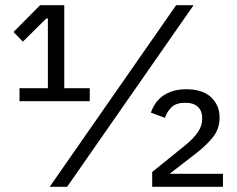

<svg xmlns="http://www.w3.org/2000/svg" viewBox="-20 -718 912 738"><path d="M55 -329V-379H164V-647H158L68 -558L32 -595L134 -698H227V-379H325V-329ZM171 0 657 -698H724L238 0ZM837 0H565V-57L695 -162Q724 -186 740.5 -210Q757 -234 757 -260V-266Q757 -292 740.5 -307.5Q724 -323 692 -323Q657 -323 639.5 -306Q622 -289 614 -265L560 -285Q566 -303 576.5 -319Q587 -335 603.5 -347.5Q620 -360 643 -367.5Q666 -375 696 -375Q758 -375 791 -344.5Q824 -314 824 -266Q824 -222 797.5 -189.5Q771 -157 729 -125L632 -50H837Z"/></svg>

Font: IBM Plex Sans Thai Looped
Style: Regular
Weight: 400
Designer: Mike Abbink, Paul van der Laan, Pieter van Rosmalen, Ben Mitchell, Mark Frömberg
Foundry: Bold Monday
Version: Version 1.1